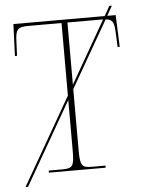

<svg xmlns="http://www.w3.org/2000/svg" viewBox="-56 -805 675 907"><g transform="rotate(-5 281.5 -351.0)"><path d="M28 58H40L265 -334V-98C265 -21 259 -10 209 -10H144V0H413V-10H349C299 -10 293 -21 293 -98V-383L474 -698C509 -695 514 -678 516 -630L519 -563H529L523 -714H483L509 -760H497L471 -714H38L32 -563H42L45 -630C47 -685 54 -699 106 -699H265V-355ZM293 -699H462L293 -404Z"/></g></svg>

Font: Noto Serif Display Thin
Style: Regular
Weight: 100
Designer: Monotype Design Team
Foundry: Monotype Imaging Inc.
Version: Version 2.009